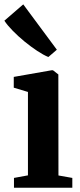

<svg xmlns="http://www.w3.org/2000/svg" viewBox="-36 -880 375 900"><path d="M29.5 0V-46L95 -58V-449L28.5 -469V-519.5L205 -550.5H212.5L237.5 -531L238 -57.5L303 -46V0ZM190 -613Q168 -622 138.8 -641.2Q109.5 -660.5 79.2 -685.2Q49 -710 23.8 -735.8Q-1.5 -761.5 -15.5 -783L73 -859.5L230.5 -647L191 -613Z"/></svg>

Font: Merriweather 60pt
Style: Bold
Weight: 700
Version: Version 2.100